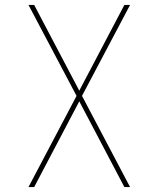

<svg xmlns="http://www.w3.org/2000/svg" viewBox="-20 -755 640 775"><path d="M95 0 289 -368 95 -735H118L300 -389L482 -735H505L311 -368L505 0H482L300 -346L118 0Z"/></svg>

Font: Iosevka Aile Thin
Style: Regular
Weight: 100
Designer: Belleve Invis
Foundry: Belleve Invis
Version: Version 31.1.0; ttfautohint (v1.8.4)